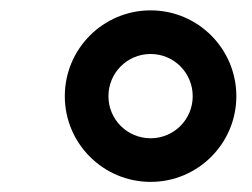

<svg xmlns="http://www.w3.org/2000/svg" viewBox="-20 -753 497 378"><path d="M276.6 -394.9C369.7 -394.9 445.3 -470.5 445.3 -563.6C445.3 -657 369.7 -732.6 276.6 -732.6C183.2 -732.6 107.6 -657 107.6 -563.6C107.6 -470.5 183.2 -394.9 276.6 -394.9ZM193.5 -563.6C193.5 -609.7 230.5 -646.7 276.6 -646.7C322.4 -646.7 359.4 -609.7 359.4 -563.6C359.4 -517.8 322.4 -480.8 276.6 -480.8C230.5 -480.8 193.5 -517.8 193.5 -563.6Z"/></svg>

Font: Magic Ui Pro Semi Bold
Style: Italic
Weight: 600
Italic angle: -9.39999°
Designer: Stefan Endress, Andreas Faust
Version: Version 1.000;FEAKit 1.0